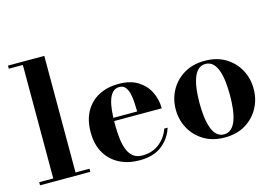

<svg xmlns="http://www.w3.org/2000/svg" viewBox="-98 -951 1660 1162"><g transform="rotate(-15 732.0 -370.0)"><path d="M252 -750V-19.5H339.5V0H24.5V-19.5H112.5V-730.5H24.5V-750Z M646 10Q576.5 10 521.8 -17.8Q467 -45.5 435.2 -99Q403.5 -152.5 403.5 -230Q403.5 -307.5 434 -361Q464.5 -414.5 518 -442.2Q571.5 -470 641.5 -470Q715 -470 762.5 -440Q810 -410 833.2 -362Q856.5 -314 856.5 -259.5H470.5V-279.5H708Q707.5 -309 705.8 -339.2Q704 -369.5 697.5 -394.8Q691 -420 677.8 -435.2Q664.5 -450.5 641.5 -450.5Q616.5 -450.5 600 -434Q583.5 -417.5 574.2 -388.2Q565 -359 561.5 -321Q558 -283 558 -240Q558 -191.5 562.8 -150.2Q567.5 -109 579.8 -78.5Q592 -48 613.8 -31Q635.5 -14 670 -14Q733.5 -14 777.2 -48.8Q821 -83.5 839.5 -137H860.5Q841 -74 788.5 -32Q736 10 646 10Z M1181 10Q1105.5 10 1050.8 -23Q996 -56 966.2 -110.5Q936.5 -165 936.5 -230Q936.5 -295 966.2 -349.5Q996 -404 1050.8 -437Q1105.5 -470 1181 -470Q1256.5 -470 1311 -437Q1365.5 -404 1395 -349.5Q1424.5 -295 1424.5 -230Q1424.5 -165 1395 -110.5Q1365.5 -56 1311 -23Q1256.5 10 1181 10ZM1181 -9.5Q1208 -9.5 1226.8 -27.2Q1245.5 -45 1256.2 -75.5Q1267 -106 1271.5 -145.8Q1276 -185.5 1276 -230Q1276 -275 1271.5 -314.8Q1267 -354.5 1256.2 -385Q1245.5 -415.5 1226.8 -433Q1208 -450.5 1181 -450.5Q1153.5 -450.5 1135 -433Q1116.5 -415.5 1105.8 -385Q1095 -354.5 1090.2 -314.8Q1085.5 -275 1085.5 -230Q1085.5 -185.5 1090.2 -145.8Q1095 -106 1105.8 -75.5Q1116.5 -45 1135 -27.2Q1153.5 -9.5 1181 -9.5Z"/></g></svg>

Font: Bodoni Moda 11pt
Style: Bold
Weight: 700
Designer: Owen Earl
Foundry: indestructible type
Version: Version 2.004